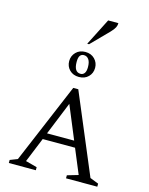

<svg xmlns="http://www.w3.org/2000/svg" viewBox="-147 -1125 941 1216"><g transform="rotate(15 323.0 -517.5)"><path d="M33 0V-20L82 -39L304 -565H337L557 -42L613 -20V0H408V-20L480 -41L413 -202H201L135 -40L210 -20V0ZM218 -244H396L306 -461ZM320 -805Q358 -805 381.5 -781Q405 -757 405 -723Q405 -688 381.5 -664.5Q358 -641 320 -641Q282 -641 258.5 -664.5Q235 -688 235 -723Q235 -757 258.5 -781Q282 -805 320 -805ZM316 -783Q300 -783 291 -771Q282 -759 282 -730Q282 -663 325 -663Q341 -663 350.5 -676Q360 -689 360 -716Q360 -749 348 -766Q336 -783 316 -783ZM317 -858 407 -1035H474Q474 -1020 467 -1006Q460 -992 441 -972L329 -858Z"/></g></svg>

Font: Spectral SC Light
Style: Regular
Weight: 300
Designer: Jean-Baptiste Levee
Foundry: Production Type
Version: Version 2.001